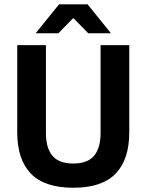

<svg xmlns="http://www.w3.org/2000/svg" viewBox="-20 -846 672 880"><path d="M316 14.5Q184 14.5 121.5 -50.2Q59 -115 59 -239.5V-639H190.5V-236.5Q190.5 -168 220.2 -132.2Q250 -96.5 316 -96.5Q381.5 -96.5 411.2 -132.2Q441 -168 441 -236.5V-639H572.5V-239.5Q572.5 -115 510 -50.2Q447.5 14.5 316 14.5ZM250.5 -826H381.5L487 -695.5V-693.5H384.5L318 -761.5H314L247.5 -693.5H145V-695.5Z"/></svg>

Font: Anek Gurmukhi Medium SemiBold
Style: Regular
Weight: 600
Version: Version 1.003